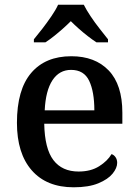

<svg xmlns="http://www.w3.org/2000/svg" viewBox="-20 -786 587 816"><path d="M293 10Q178 10 115 -62Q52 -134 52 -264Q52 -405 112.5 -476Q173 -547 283 -547Q384 -547 442 -486.5Q500 -426 500 -307V-260H168Q170 -154 207 -105.5Q244 -57 314 -57Q366 -57 401.5 -79.5Q437 -102 454 -131Q464 -128 471 -118Q478 -108 478 -94Q478 -72 458.5 -48Q439 -24 398 -7Q357 10 293 10ZM381 -317Q381 -396 359 -442.5Q337 -489 282 -489Q232 -489 203 -445Q174 -401 170 -317ZM124 -619Q140 -638 160 -664Q180 -690 198.5 -717Q217 -744 227 -766H336Q347 -744 365 -717Q383 -690 403.5 -664Q424 -638 439 -619V-606H390Q373 -617 353 -632.5Q333 -648 314.5 -664.5Q296 -681 281 -696Q266 -681 247.5 -664.5Q229 -648 209.5 -632.5Q190 -617 173 -606H124Z"/></svg>

Font: Noto Rashi Hebrew Medium
Style: Regular
Weight: 500
Version: Version 1.006